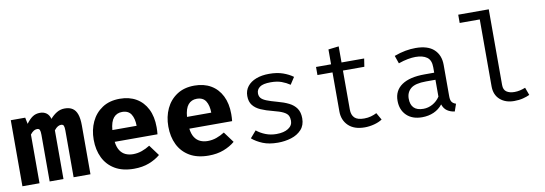

<svg xmlns="http://www.w3.org/2000/svg" viewBox="-57 -1120 4314 1520"><g transform="rotate(-10 2100.0 -360.0)"><path d="M462.5 -548.5Q500.5 -548.5 525 -532.5Q549.5 -516.5 561.5 -482.2Q573.5 -448 573.5 -393V0H438V-375Q438 -403 432.8 -414.5Q427.5 -426 411.5 -426Q399 -426 385.8 -418.8Q372.5 -411.5 356.5 -391.5V0H245.5V-375Q245.5 -403 240.2 -414.5Q235 -426 219 -426Q206.5 -426 193.2 -418.8Q180 -411.5 164 -391.5V0H26.5V-531H142.5L153 -479.5Q178 -513.5 203.5 -531Q229 -548.5 264 -548.5Q294 -548.5 315.2 -533.2Q336.5 -518 345.5 -485.5Q369.5 -513.5 398.5 -531Q427.5 -548.5 462.5 -548.5Z M807 -219.5Q812.5 -176 829.8 -149.2Q847 -122.5 874 -110.2Q901 -98 934.5 -98Q971 -98 1005 -110Q1039 -122 1070.5 -142L1134 -56Q1096.5 -24 1043.2 -3.5Q990 17 922 17Q831 17 769.5 -19.2Q708 -55.5 677 -119Q646 -182.5 646 -265Q646 -343.5 676 -407.8Q706 -472 763.8 -510.2Q821.5 -548.5 905 -548.5Q981 -548.5 1036.8 -516Q1092.5 -483.5 1123.2 -422.5Q1154 -361.5 1154 -276Q1154 -262.5 1153.2 -247Q1152.5 -231.5 1151 -219.5ZM905 -442.5Q862.5 -442.5 836.5 -412Q810.5 -381.5 805 -314.5H1000Q999.5 -372.5 977.5 -407.5Q955.5 -442.5 905 -442.5Z M1407 -219.5Q1412.5 -176 1429.8 -149.2Q1447 -122.5 1474 -110.2Q1501 -98 1534.5 -98Q1571 -98 1605 -110Q1639 -122 1670.5 -142L1734 -56Q1696.5 -24 1643.2 -3.5Q1590 17 1522 17Q1431 17 1369.5 -19.2Q1308 -55.5 1277 -119Q1246 -182.5 1246 -265Q1246 -343.5 1276 -407.8Q1306 -472 1363.8 -510.2Q1421.5 -548.5 1505 -548.5Q1581 -548.5 1636.8 -516Q1692.5 -483.5 1723.2 -422.5Q1754 -361.5 1754 -276Q1754 -262.5 1753.2 -247Q1752.5 -231.5 1751 -219.5ZM1505 -442.5Q1462.5 -442.5 1436.5 -412Q1410.5 -381.5 1405 -314.5H1600Q1599.5 -372.5 1577.5 -407.5Q1555.5 -442.5 1505 -442.5Z M2079.5 -58Q2140 -58 2175.2 -80.8Q2210.5 -103.5 2210.5 -141.5Q2210.5 -165.5 2201.8 -183Q2193 -200.5 2166 -214.5Q2139 -228.5 2083 -242.5Q2028.5 -256 1988.2 -273.8Q1948 -291.5 1925.8 -320Q1903.5 -348.5 1903.5 -394Q1903.5 -438.5 1928.8 -470.8Q1954 -503 1999 -520.2Q2044 -537.5 2103.5 -537.5Q2167 -537.5 2214.2 -520.8Q2261.5 -504 2294.5 -479.5L2257.5 -422.5Q2227.5 -443 2191.5 -456.2Q2155.5 -469.5 2104.5 -469.5Q2042.5 -469.5 2016.5 -450.2Q1990.5 -431 1990.5 -400.5Q1990.5 -377.5 2003.2 -362.2Q2016 -347 2046.5 -334.8Q2077 -322.5 2130.5 -308Q2182 -294.5 2220.2 -275.5Q2258.5 -256.5 2280 -225.5Q2301.5 -194.5 2301.5 -145.5Q2301.5 -89.5 2269.5 -54.8Q2237.5 -20 2186.8 -4.2Q2136 11.5 2079.5 11.5Q2008 11.5 1957.8 -9.2Q1907.5 -30 1873.5 -59.5L1921.5 -115Q1952.5 -89.5 1992.8 -73.8Q2033 -58 2079.5 -58Z M2918.5 -26.5Q2891.5 -8.5 2853 1.5Q2814.5 11.5 2777.5 11.5Q2692.5 11.5 2646.5 -33Q2600.5 -77.5 2600.5 -147.5V-461.5H2479.5V-526.5H2600.5V-646L2684.5 -656V-526.5H2866.5L2856.5 -461.5H2684.5V-148.5Q2684.5 -104.5 2707.8 -81.5Q2731 -58.5 2785 -58.5Q2814.5 -58.5 2839.5 -65.5Q2864.5 -72.5 2886 -83.5Z M3477.5 -115Q3477.5 -83.5 3488 -69Q3498.5 -54.5 3520.5 -47.5L3500 11.5Q3466 7 3440.5 -10.2Q3415 -27.5 3403.5 -62.5Q3375 -26 3332.5 -7.2Q3290 11.5 3238.5 11.5Q3159.5 11.5 3114 -33Q3068.5 -77.5 3068.5 -151Q3068.5 -232.5 3132 -276Q3195.5 -319.5 3315.5 -319.5H3393V-363.5Q3393 -420.5 3359.8 -444.2Q3326.5 -468 3267.5 -468Q3241.5 -468 3206.5 -461.8Q3171.5 -455.5 3130.5 -441L3108.5 -504.5Q3157 -522.5 3199.5 -530Q3242 -537.5 3280.5 -537.5Q3379 -537.5 3428.2 -491.8Q3477.5 -446 3477.5 -367.5ZM3260 -52.5Q3299 -52.5 3334.5 -72.2Q3370 -92 3393 -127V-262.5H3317Q3230 -262.5 3194.2 -232.5Q3158.5 -202.5 3158.5 -152Q3158.5 -103 3183.8 -77.8Q3209 -52.5 3260 -52.5Z M3905.5 -738.5V-130Q3905.5 -91 3929.8 -74.8Q3954 -58.5 3992.5 -58.5Q4016.5 -58.5 4038 -63.5Q4059.5 -68.5 4081 -77L4103.5 -15.5Q4082 -5 4050.2 3.2Q4018.5 11.5 3978.5 11.5Q3908.5 11.5 3865 -27.2Q3821.5 -66 3821.5 -134.5V-672H3660V-738.5Z"/></g></svg>

Font: Fast_Mono
Style: Regular
Weight: 400
Monospace: yes
Designer: Carrois Corporate, Edenspiekermann AG, Nikita Prokopov
Foundry: Carrois Corporate, Edenspiekermann AG, Nikita Prokopov
Version: Version 5.002